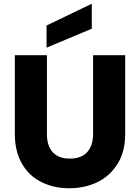

<svg xmlns="http://www.w3.org/2000/svg" viewBox="-20 -996 745 1023"><path d="M59 -702C59 -702 59 -283 59 -283C59 -283 59 -283 59 -283C59 -220 72 -167 97 -124C122 -80 157 -47 201 -26C244 -4 294 7 349 7C349 7 349 7 349 7C404 7 455 -4 500 -26C545 -48 580 -81 607 -124C634 -167 647 -220 647 -283C647 -283 647 -702 647 -702C647 -702 476 -702 476 -702C476 -702 476 -282 476 -282C476 -282 476 -282 476 -282C476 -240 465 -208 444 -185C423 -162 392 -151 352 -151C352 -151 352 -151 352 -151C312 -151 282 -162 261 -185C240 -208 230 -240 230 -282C230 -282 230 -702 230 -702C230 -702 59 -702 59 -702ZM469 -976C469 -976 228 -860 228 -860C228 -860 228 -742 228 -742C228 -742 469 -843 469 -843C469 -843 469 -976 469 -976Z"/></svg>

Font: Girnar Poppins
Style: Bold
Weight: 500
Designer: Ninad Kale (Devanagari), Jonny Pinhorn (Latin)
Foundry: Indian Type Foundry
Version: ""